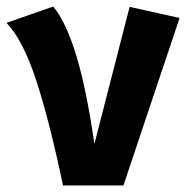

<svg xmlns="http://www.w3.org/2000/svg" viewBox="-37 -568 570 588"><path d="M126 -548Q206 -452 252 -127L360 -547L513 -513L341 0H156Q114 -200 73.5 -323Q33 -446 -17 -498Z"/></svg>

Font: Fira Sans
Style: Bold
Weight: 700
Designer: bBox Type GmbH & Carrois Corporate GbR & Edenspiekermann AG
Foundry: bBox Type GmbH & Carrois Corporate GbR & Edenspiekermann AG
Version: Version 4.301;PS 004.301;hotconv 1.0.88;makeotf.lib2.5.64775